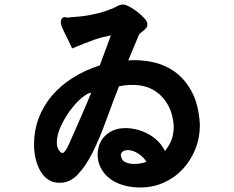

<svg xmlns="http://www.w3.org/2000/svg" viewBox="-20 -749 1040 852"><path d="M598 -598 549 -481Q602 -485 657 -473.5Q712 -462 757 -429.5Q802 -397 832 -340Q862 -283 867 -196Q867 -137 846.5 -86.5Q826 -36 790.5 2Q755 40 706.5 61.5Q658 83 602 83Q561 83 526 72.5Q491 62 466 42.5Q441 23 427 -4.5Q413 -32 413 -65Q415 -106 434 -132Q453 -158 481.5 -170Q510 -182 544 -180.5Q578 -179 610.5 -167Q643 -155 670 -132.5Q697 -110 712 -79Q732 -104 741.5 -129.5Q751 -155 751 -190Q747 -244 726 -282Q705 -320 672.5 -342.5Q640 -365 597.5 -370.5Q555 -376 508 -366Q478 -289 450 -212Q422 -135 391.5 -73.5Q361 -12 324.5 26Q288 64 241 62Q216 62 195.5 49Q175 36 161 13Q147 -10 139 -41Q131 -72 131 -108Q131 -169 151 -223Q171 -277 209 -322.5Q247 -368 301 -402.5Q355 -437 423 -459L472 -592Q452 -588 434 -583.5Q416 -579 396.5 -572Q377 -565 354 -556Q331 -547 300 -534Q289 -559 279.5 -577.5Q270 -596 263.5 -609.5Q257 -623 253.5 -632.5Q250 -642 250 -650Q250 -673 270 -673L280 -671H284Q294 -673 312.5 -674Q331 -675 356 -678.5Q381 -682 412.5 -689.5Q444 -697 481 -712Q496 -720 506 -724.5Q516 -729 526 -729Q536 -729 554 -719.5Q572 -710 590 -696Q608 -682 621.5 -667Q635 -652 634 -640Q634 -631 629 -625Q624 -619 612 -609Q610 -608 607 -605Q604 -602 598 -598ZM516 -62Q518 -39 534.5 -30.5Q551 -22 571.5 -21.5Q592 -21 609.5 -25Q627 -29 630 -31Q618 -50 600 -63Q582 -76 564.5 -80.5Q547 -85 533 -81Q519 -77 516 -62ZM257 -70Q261 -70 266 -75.5Q271 -81 275.5 -88.5Q280 -96 283 -103.5Q286 -111 288 -114Q304 -150 317 -179.5Q330 -209 341.5 -235.5Q353 -262 363.5 -286.5Q374 -311 385 -338Q368 -336 342.5 -314.5Q317 -293 293 -261Q269 -229 251 -191Q233 -153 232 -119Q232 -96 241 -83Q250 -70 257 -70Z"/></svg>

Font: D2Coding ligature
Style: Bold
Weight: 700
Monospace: yes
Designer: Yong-Rak Park; Jeong-Hwan Yoon; Sang-Min Lee;
Foundry: NHN Corporation
Version: Version 1.3.2; Build 20180524